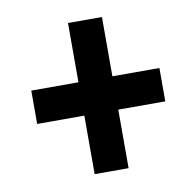

<svg xmlns="http://www.w3.org/2000/svg" viewBox="-61 -655 596 601"><g transform="rotate(-10 236.5 -354.0)"><path d="M300.8 -405.8H450.2V-299.8H300.8V-113.8H192.9V-299.8H43V-405.8H192.9V-594.2H300.8Z"/></g></svg>

Font: Open Sans Condensed
Style: Bold Italic
Weight: 700
Width: 3
Italic angle: -12°
Designer: Monotype Design Team
Foundry: Monotype Imaging Inc.
Version: Version 3.003; ttfautohint (v1.8.4)